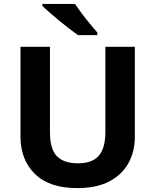

<svg xmlns="http://www.w3.org/2000/svg" viewBox="-20 -954 796 984"><path d="M671 -252Q671 -178 638.5 -118.5Q606 -59 540.5 -24.5Q475 10 375 10Q233 10 159 -62.5Q85 -135 85 -254V-714H236V-277Q236 -189 272 -153Q308 -117 379 -117Q453 -117 486.5 -156Q520 -195 520 -278V-714H671ZM364 -934Q379 -912 399.5 -884.5Q420 -857 441.5 -831.5Q463 -806 479 -787V-774H380Q361 -787 335.5 -806.5Q310 -826 283.5 -848Q257 -870 234 -890Q211 -910 197 -924V-934Z"/></svg>

Font: Noto Sans Duployan
Style: Bold
Weight: 700
Designer: David Corbett
Foundry: David Corbett
Version: Version 3.001